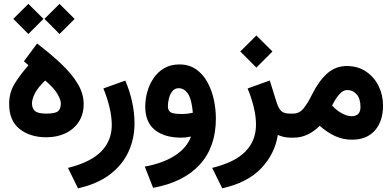

<svg xmlns="http://www.w3.org/2000/svg" viewBox="-20 -727 2071 1014"><path d="M175.8 -497.1Q247.1 -442.9 302.7 -390.4Q358.4 -337.9 390.1 -285.2Q421.9 -232.4 421.9 -177.7Q421.9 -124 396.5 -84.5Q371.1 -44.9 326.4 -23.4Q281.7 -2 225.1 -2Q138.7 -2 83.5 -45.9Q28.3 -89.8 28.3 -177.7Q28.3 -235.8 54.9 -281Q81.5 -326.2 130.4 -382.3L106.4 -403.3ZM218.8 -301.8Q181.2 -266.1 165 -235.1Q148.9 -204.1 148.9 -180.2Q148.9 -155.8 164.1 -141.4Q179.2 -127 224.6 -127Q271.5 -127 286.4 -139.6Q301.3 -152.3 301.3 -180.7Q301.3 -201.2 282 -232.9Q262.7 -264.6 218.8 -301.8ZM214.8 -627.4 294.4 -706.5 374 -627 294.4 -547.4ZM50.3 -627.4 129.9 -706.5 209.5 -627.4 129.9 -547.4Z M641.6 -301.3Q664.6 -248.5 677.5 -190.2Q690.4 -131.8 690.4 -74.7Q690.4 5.4 658.4 74.7Q626.5 144 560.5 194.3Q494.6 244.6 392.1 267.6L338.9 159.7Q457.5 130.4 513.9 73.5Q570.3 16.6 570.3 -66.9Q570.3 -110.8 557.9 -162.1Q545.4 -213.4 525.9 -259.8Z M988.8 -5.9Q962.4 0 937.5 0Q848.6 0 797.9 -40.8Q747.1 -81.5 747.1 -164.1Q747.1 -202.6 757.8 -241.7Q768.6 -280.8 790.8 -313.7Q813 -346.7 846.9 -366.7Q880.9 -386.7 927.7 -386.7Q978 -386.7 1014.4 -361.8Q1050.8 -336.9 1074.2 -295.2Q1097.7 -253.4 1108.9 -202.6Q1120.1 -151.9 1120.1 -100.6Q1120.1 48.8 1035.2 142.1Q950.2 235.4 788.6 265.1L744.6 152.8Q841.3 135.3 904.3 94.2Q967.3 53.2 988.8 -5.9ZM998.5 -131.8Q992.2 -204.1 972.2 -232.7Q952.1 -261.2 923.8 -261.2Q902.8 -261.2 890.4 -245.6Q877.9 -230 872.3 -207.8Q866.7 -185.5 866.7 -166.5Q866.7 -144 880.4 -134.5Q894 -125 939.9 -125Q970.2 -125 998.5 -131.8Z M1249 -455.1 1334 -539.6 1418.9 -455.1 1334 -370.1ZM1447.3 -14.6Q1431.6 85.4 1359.9 161.4Q1288.1 237.3 1153.8 267.6L1100.6 159.7Q1220.2 130.4 1276.1 73.2Q1332 16.1 1332 -69.3Q1332 -112.3 1319.6 -163.1Q1307.1 -213.9 1287.6 -259.8L1404.8 -301.8L1441.4 -184.6Q1452.6 -150.9 1467.5 -138.9Q1482.4 -127 1510.3 -127H1529.3V0H1515.6Q1494.1 0 1476.8 -4.4Q1459.5 -8.8 1447.3 -14.6Z M1668.5 -62.5Q1638.7 -32.7 1604.2 -16.4Q1569.8 0 1530.8 0H1510.3V-127H1528.3Q1561.5 -127 1584.2 -155.8Q1606.9 -184.6 1626.5 -225.1Q1662.6 -298.3 1707.3 -338.4Q1752 -378.4 1811 -378.4Q1869.6 -378.4 1912.8 -349.4Q1956.1 -320.3 1979.5 -272.7Q2002.9 -225.1 2002.9 -169.4Q2002.9 -87.4 1960.2 -38.3Q1917.5 10.7 1838.9 10.7Q1791 10.7 1749.8 -8.3Q1708.5 -27.3 1668.5 -62.5ZM1733.9 -169.4Q1760.3 -141.1 1787.8 -127.2Q1815.4 -113.3 1836.4 -113.3Q1883.8 -113.3 1883.8 -162.1Q1883.8 -205.1 1863.8 -228.3Q1843.8 -251.5 1813 -251.5Q1792 -251.5 1771.7 -228.5Q1751.5 -205.6 1733.9 -169.4Z"/></svg>

Font: Vazir WOL-UI
Style: Bold-WOL-UI
Weight: 700
Designer: Saber Rastikerdar
Foundry: Saber Rastikerdar
Version: Version 30.1.0